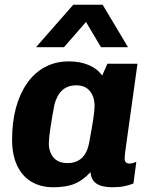

<svg xmlns="http://www.w3.org/2000/svg" viewBox="-20 -780 640 810"><path d="M204 10Q152 10 113 -13Q74 -36 52.5 -81Q31 -126 31 -192Q31 -264 47 -324Q63 -384 94 -428.5Q125 -473 169.5 -497Q214 -521 271 -521Q318 -521 354.5 -505.5Q391 -490 411 -461L433 -511H560L512 -167Q508 -141 507 -129Q506 -117 506 -109Q506 -100 511.5 -95Q517 -90 526 -90Q533 -90 540.5 -92Q548 -94 555 -97L543 -6Q527 1 504.5 5.5Q482 10 454 10Q410 10 387 -5.5Q364 -21 362 -54Q331 -20 295.5 -5Q260 10 204 10ZM265 -92Q301 -92 323.5 -112Q346 -132 355 -172Q368 -241 373.5 -278Q379 -315 379 -332Q379 -372 359 -396Q339 -420 302 -420Q265 -420 242 -398.5Q219 -377 209 -336Q198 -276 192 -236Q186 -196 186 -174Q186 -151 195 -132Q204 -113 221 -102.5Q238 -92 265 -92ZM132 -581 289 -760H413L520 -581H406L312 -739H388L250 -581Z"/></svg>

Font: Chivo Mono
Style: Bold Italic
Weight: 700
Italic angle: -8.05°
Monospace: yes
Version: Version 1.008